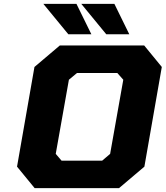

<svg xmlns="http://www.w3.org/2000/svg" viewBox="-20 -972 856 992"><path d="M333 -795 204 -952H375L452 -795ZM529 -795 400 -952H571L648 -795ZM159 0 68 -111 158 -626 289 -737H725L816 -626L726 -111L595 0ZM298 -142H508L549 -177L617 -560L586 -595H378L336 -560L268 -177Z"/></svg>

Font: Tomorrow
Style: Bold Italic
Weight: 700
Italic angle: -10°
Designer: Tony de Marco, Monica Rizzolli
Foundry: Just in Type
Version: Version 2.002